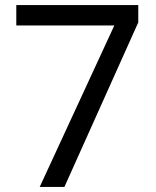

<svg xmlns="http://www.w3.org/2000/svg" viewBox="-20 -734 612 754"><path d="M136 0 429 -634H44V-714H523V-646L233 0Z"/></svg>

Font: Noto Sans Siddham
Style: Regular
Weight: 400
Designer: Monotype Design Team
Foundry: Monotype Imaging Inc.
Version: Version 2.004; ttfautohint (v1.8.4.7-5d5b)